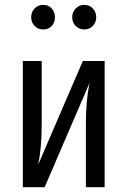

<svg xmlns="http://www.w3.org/2000/svg" viewBox="-20 -780 532 800"><path d="M109.9 -708Q109.9 -730 124.3 -744.9Q138.7 -759.8 160.2 -759.8Q181.6 -759.8 195.3 -744.9Q209 -730 209 -708Q209 -686 195.3 -671.6Q181.6 -657.2 160.2 -657.2Q138.7 -657.2 124.3 -671.9Q109.9 -686.5 109.9 -708ZM331.1 -759.8Q352.5 -759.8 366.7 -744.9Q380.9 -730 380.9 -708Q380.9 -686.5 366.7 -671.9Q352.5 -657.2 331.1 -657.2Q310.1 -657.2 295.4 -671.9Q280.8 -686.5 280.8 -708Q280.8 -729.5 295.4 -744.6Q310.1 -759.8 331.1 -759.8ZM416 -525.9V0H337.9V-266.1Q337.9 -360.4 353 -434.1L166 0H75.2V-525.9H153.8V-265.1Q153.8 -165.5 139.2 -94.2L325.2 -525.9Z"/></svg>

Font: Fira Sans Compressed Book
Style: Regular
Weight: 350
Width: 1
Designer: Carrois Corporate & Edenspiekermann AG
Foundry: Carrois Corporate GbR & Edenspiekermann AG
Version: Version 4.203;PS 004.203;hotconv 1.0.88;makeotf.lib2.5.64775